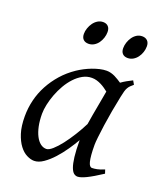

<svg xmlns="http://www.w3.org/2000/svg" viewBox="-127 -733 704 836"><g transform="rotate(20 225.0 -315.5)"><path d="M294.4 -210.4Q297.9 -232.4 302 -256.1Q306.2 -279.8 310.3 -301.8Q314.5 -323.7 317.6 -342Q320.8 -360.4 322.8 -371.1Q315.4 -377 306.6 -383.1Q297.9 -389.2 287.8 -394.3Q277.8 -399.4 266.8 -402.6Q255.9 -405.8 244.1 -405.8Q221.7 -405.8 201.9 -394.8Q182.1 -383.8 165.3 -365.7Q148.4 -347.7 135 -324.5Q121.6 -301.3 112.3 -276.6Q103 -252 97.9 -228Q92.8 -204.1 92.8 -185.1Q92.8 -153.3 98.1 -127.9Q103.5 -102.5 112.8 -84.5Q122.1 -66.4 134.8 -56.6Q147.5 -46.9 162.1 -46.9Q173.8 -46.9 190.7 -61.8Q207.5 -76.7 225.8 -100.3Q244.1 -124 262.2 -153.1Q280.3 -182.1 294.4 -210.4ZM439.9 -33.2Q397.5 -5.4 371.3 7.3Q345.2 20 331.1 20Q322.3 20 314.2 13.9Q306.2 7.8 299.8 -9Q293.5 -25.9 289.8 -55.7Q286.1 -85.4 286.1 -132.8Q273.4 -110.4 255.1 -83.7Q236.8 -57.1 215.8 -33.9Q194.8 -10.7 172.6 4.6Q150.4 20 129.9 20Q113.8 20 95.5 10.7Q77.1 1.5 61.8 -18.8Q46.4 -39.1 36.1 -71Q25.9 -103 25.9 -148.9Q25.9 -187.5 34.9 -224.4Q43.9 -261.2 62 -294.9Q80.1 -328.6 106.2 -358.2Q132.3 -387.7 167 -411.1Q180.2 -419.9 196 -428.2Q211.9 -436.5 228.8 -442.9Q245.6 -449.2 262.2 -453.1Q278.8 -457 293.9 -457Q304.2 -457 314 -454.3Q323.7 -451.7 332.8 -447.3Q341.8 -442.9 350.1 -437.7Q358.4 -432.6 365.7 -427.7Q377 -436 389.6 -443.1Q402.3 -450.2 416 -457L425.8 -439.9Q417.5 -433.1 412.1 -427.7Q406.7 -422.4 402.6 -415.3Q398.4 -408.2 395.5 -397.9Q392.6 -387.7 389.2 -371.1Q381.8 -335.9 375.2 -299.1Q368.7 -262.2 364 -229.5Q359.4 -196.8 356.7 -171.9Q354 -147 354 -136.2Q354 -108.4 355.7 -89.4Q357.4 -70.3 360.4 -58.8Q363.3 -47.4 367.7 -42.2Q372.1 -37.1 377.9 -37.1Q387.7 -37.1 401.1 -39.8Q414.6 -42.5 434.1 -50.8ZM239.3 -616.2Q239.3 -602.5 234.9 -589.1Q230.5 -575.7 222.7 -564.7Q214.8 -553.7 203.4 -546.9Q191.9 -540 178.2 -540Q162.6 -540 153.8 -548.8Q145 -557.6 145 -574.2Q145 -587.4 149.7 -600.8Q154.3 -614.3 162.4 -625.5Q170.4 -636.7 181.9 -643.8Q193.4 -650.9 207 -650.9Q222.2 -650.9 230.7 -641.8Q239.3 -632.8 239.3 -616.2ZM421.4 -616.2Q421.4 -602.5 417 -589.1Q412.6 -575.7 404.5 -564.7Q396.5 -553.7 385 -546.9Q373.5 -540 359.4 -540Q344.2 -540 335.7 -548.8Q327.1 -557.6 327.1 -574.2Q327.1 -587.4 331.5 -600.8Q335.9 -614.3 343.8 -625.5Q351.6 -636.7 362.8 -643.8Q374 -650.9 388.2 -650.9Q403.3 -650.9 412.4 -641.8Q421.4 -632.8 421.4 -616.2Z"/></g></svg>

Font: Gentium Plus
Style: Italic
Weight: 400
Italic angle: -8°
Designer: J. Victor Gaultney, Annie Olsen, Iska Routamaa
Foundry: SIL International
Version: Version 1.510